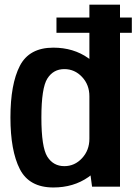

<svg xmlns="http://www.w3.org/2000/svg" viewBox="-20 -805 588 828"><path d="M223.5 -663.5H548.5V-729.5H223.5ZM377 0H497.5V-785H365.5V-85.5ZM210 3.5Q297 3.5 361 -41.2Q425 -86 425 -146.5L365.5 -206.5Q365.5 -157 333.8 -122.8Q302 -88.5 257.5 -88.5Q210 -88.5 184.2 -129.2Q158.5 -170 158.5 -298Q158.5 -425.5 184.2 -466.2Q210 -507 257.5 -507Q302 -507 333.8 -473.2Q365.5 -439.5 365.5 -390L425 -449Q425 -509 361 -554.2Q297 -599.5 210 -599.5Q106 -599.5 65.5 -520.8Q25 -442 25 -298.5Q25 -155 65.5 -75.8Q106 3.5 210 3.5Z"/></svg>

Font: Anybody SemiCondensed SemiBold
Style: Regular
Weight: 600
Width: 4
Version: Version 1.113;gftools[0.9.25]